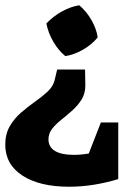

<svg xmlns="http://www.w3.org/2000/svg" viewBox="-27 -530 482 729"><path d="M236 179Q123 179 58 136.5Q-7 94 -7 19Q-7 -21 10 -50.5Q27 -80 53 -102.5Q79 -125 106 -144Q133 -163 153.5 -182Q174 -201 180 -224L190 -266H296L297 -206Q297 -175 283 -152.5Q269 -130 248 -111Q227 -92 206 -75.5Q185 -59 171 -41Q157 -23 157 -1Q157 28 181.5 43Q206 58 253 58Q308 58 383 36L422 150Q376 164 329 171.5Q282 179 236 179ZM271 153 356 -65H422V150ZM221 -317Q195 -338 175.5 -371.5Q156 -405 149 -441Q176 -469 209 -487Q242 -505 274 -510Q302 -486 320.5 -453.5Q339 -421 344 -388Q321 -360 287.5 -341Q254 -322 221 -317Z"/></svg>

Font: Piazzolla Thin Black
Style: Regular
Weight: 900
Version: Version 2.005